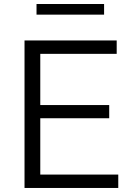

<svg xmlns="http://www.w3.org/2000/svg" viewBox="-20 -932 645 952"><path d="M101.6 0V-731.4H558.6V-665H179.7V-411.1H521.5V-345.7H179.7V-66.4H566.4V0ZM161.1 -859.4V-912.1H496.1V-859.4Z"/></svg>

Font: Gothic A1
Style: Regular
Weight: 400
Designer: HanYang I&C Co.,Ltd.
Foundry: HanYang I&C Co.,Ltd.
Version: Version 2.50